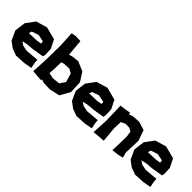

<svg xmlns="http://www.w3.org/2000/svg" viewBox="111 -1579 2476 2476"><g transform="rotate(45 1349.0 -341.5)"><path d="M503.9 -218.8 511.7 -253.9 507.8 -358.4 449.2 -475.6 277.3 -520.5 125 -475.6 35.2 -354.5 15.6 -205.1 74.2 -76.2 156.2 -15.6 250 19.5 398.4 11.7 503.9 -7.8 488.3 -85.9 484.4 -136.7 304.7 -121.1 226.6 -136.7 179.7 -168.9 253.9 -185.5 351.6 -193.4ZM371.1 -318.4 296.9 -306.6 164.1 -302.7 175.8 -342.8 269.5 -375 367.2 -354.5Z M554.7 -691.4 566.4 -488.3 562.5 -218.8 550.8 3.9 628.9 11.7 707 15.6V0V-1L750 15.6L867.2 19.5L1007.8 -11.7L1085.9 -148.4L1078.1 -320.3L1000 -441.4L871.1 -496.1L785.2 -488.3L726.6 -472.7L707 -699.2L617.2 -703.1ZM722.7 -214.8 724.6 -331.1 765.6 -343.8 855.5 -347.7 914.1 -316.4 949.2 -195.3 898.4 -121.1 796.9 -109.4 715.8 -126Z M1605.5 -218.8 1613.3 -253.9 1609.4 -358.4 1550.8 -475.6 1378.9 -520.5 1226.6 -475.6 1136.7 -354.5 1117.2 -205.1 1175.8 -76.2 1257.8 -15.6 1351.6 19.5 1500 11.7 1605.5 -7.8 1589.8 -85.9 1585.9 -136.7 1406.2 -121.1 1328.1 -136.7 1281.2 -168.9 1355.5 -185.5 1453.1 -193.4ZM1472.7 -318.4 1398.4 -306.6 1265.6 -302.7 1277.3 -342.8 1371.1 -375 1468.8 -354.5Z M1660.2 -476.6 1664.1 -367.2 1668 -191.4 1656.2 11.7 1722.7 3.9 1828.1 -3.9 1808.6 -210.9 1812.5 -329.1 1874 -357.4 1941.4 -355.5 1988.3 -331.1 2000 -249 1996.1 -93.8 1992.2 3.9 2089.8 -7.8 2156.2 -23.4 2136.7 -97.7 2144.5 -320.3 2093.8 -464.8 1976.6 -500 1865.2 -492.2 1815.4 -473.6 1816.4 -500 1746.1 -488.3Z M2674.8 -218.8 2682.6 -253.9 2678.7 -358.4 2620.1 -475.6 2448.2 -520.5 2295.9 -475.6 2206.1 -354.5 2186.5 -205.1 2245.1 -76.2 2327.1 -15.6 2420.9 19.5 2569.3 11.7 2674.8 -7.8 2659.2 -85.9 2655.3 -136.7 2475.6 -121.1 2397.5 -136.7 2350.6 -168.9 2424.8 -185.5 2522.5 -193.4ZM2542 -318.4 2467.8 -306.6 2335 -302.7 2346.7 -342.8 2440.4 -375 2538.1 -354.5Z"/></g></svg>

Font: MaokenAssortedSans-TC
Style: Regular
Weight: 500
Version: Version 0.83